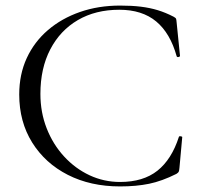

<svg xmlns="http://www.w3.org/2000/svg" viewBox="-20 -656 726 689"><path d="M411 -636Q453 -636 485.5 -632Q518 -628 546 -619.5Q574 -611 603 -596Q610 -592 611.5 -589.5Q613 -587 614 -574L626 -455Q626 -453 621 -451.5Q616 -450 614 -454Q591 -537 540.5 -579Q490 -621 408 -621Q323 -621 259.5 -584Q196 -547 160.5 -479Q125 -411 125 -319Q125 -253 147.5 -195.5Q170 -138 210 -94.5Q250 -51 301.5 -27Q353 -3 411 -3Q494 -3 545 -43.5Q596 -84 622 -165Q623 -168 628.5 -167Q634 -166 634 -164L624 -54Q623 -42 621 -39Q619 -36 613 -32Q561 -6 515 3.5Q469 13 411 13Q305 13 223.5 -28.5Q142 -70 95.5 -144.5Q49 -219 49 -317Q49 -389 76 -447.5Q103 -506 152 -548Q201 -590 267 -613Q333 -636 411 -636Z"/></svg>

Font: Cormorant Infant Light
Style: Regular
Weight: 400
Version: Version 4.001